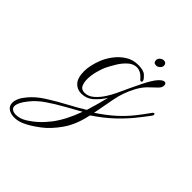

<svg xmlns="http://www.w3.org/2000/svg" viewBox="-321 -506 937 937"><g transform="rotate(45 147.5 -38.0)"><path d="M-60 319Q-85 319 -101.5 307.5Q-118 296 -118 274Q-118 260 -110.5 243Q-103 226 -86 206Q-59 173 -14 144.5Q31 116 79 90.5Q127 65 164 42Q172 17 180.5 -14Q189 -45 196 -73Q177 -42 150.5 -18.5Q124 5 87 5Q59 5 40 -16Q21 -37 21 -83Q21 -102 26 -125Q31 -148 41 -173Q51 -199 71.5 -226.5Q92 -254 121 -272.5Q150 -291 186 -291Q224 -291 239 -277Q254 -263 257 -255Q258 -253 258 -250Q258 -243 251 -243Q247 -243 244 -247Q230 -264 216.5 -271Q203 -278 190 -278Q166 -278 145 -259Q124 -240 108 -213.5Q92 -187 81 -164Q75 -151 67 -122Q59 -93 59 -65Q59 -42 67 -25.5Q75 -9 97 -9Q123 -9 145 -28.5Q167 -48 183.5 -74Q200 -100 209 -120Q240 -188 264 -236.5Q288 -285 307 -306Q324 -324 335 -324Q347 -324 347 -309Q347 -295 335 -283Q321 -269 299 -248.5Q277 -228 260 -197Q230 -141 220 -85Q210 -29 199 27Q253 -9 288 -41Q323 -73 349 -105.5Q375 -138 401 -175Q404 -179 408 -179Q413 -179 413 -173Q413 -168 409 -163Q387 -133 359 -98.5Q331 -64 291.5 -26.5Q252 11 194 50Q178 128 142 179.5Q106 231 65.5 261.5Q25 292 -6 306Q-33 319 -60 319ZM-65 304Q-37 304 -11 288Q42 256 84 201.5Q126 147 156 63Q121 83 78.5 106.5Q36 130 -3 156.5Q-42 183 -67 215Q-84 236 -91.5 251.5Q-99 267 -99 278Q-99 291 -89 297.5Q-79 304 -65 304ZM250 -350Q231 -350 231 -369Q231 -379 240 -387Q249 -395 260 -395Q268 -395 273 -390Q278 -385 278 -377Q278 -367 269 -358.5Q260 -350 250 -350Z"/></g></svg>

Font: Gwendolyn
Style: Regular
Weight: 400
Designer: Robert E. Leuschke
Foundry: Robert E. Leuschke
Version: Version 1.010; ttfautohint (v1.8.3)